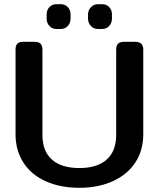

<svg xmlns="http://www.w3.org/2000/svg" viewBox="-20 -879 756 914"><path d="M202 -791V-810Q202 -831 215 -845Q228 -859 249 -859H269Q290 -859 303 -845Q316 -831 316 -810V-791Q316 -770 303 -755.5Q290 -741 269 -741H249Q228 -741 215 -755.5Q202 -770 202 -791ZM399 -791V-810Q399 -830 412.5 -844.5Q426 -859 446 -859H466Q487 -859 500 -845Q513 -831 513 -810V-791Q513 -770 500 -755.5Q487 -741 466 -741H446Q426 -741 412.5 -755.5Q399 -770 399 -791ZM54 -240V-643Q54 -662 62.5 -671Q71 -680 91 -680H144Q164 -680 173 -671Q182 -662 182 -643V-237Q182 -159 227.5 -119Q273 -79 358 -79Q442 -79 487.5 -119Q533 -159 533 -237V-643Q533 -662 542 -671Q551 -680 571 -680H623Q662 -680 662 -643V-240Q662 -162 623.5 -104.5Q585 -47 516 -16Q447 15 358 15Q268 15 199 -15.5Q130 -46 92 -104Q54 -162 54 -240Z"/></svg>

Font: Mitr
Style: Regular
Weight: 400
Designer: Thanarat Vachiruckul
Foundry: Cadson Demak
Version: Version 1.002